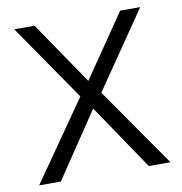

<svg xmlns="http://www.w3.org/2000/svg" viewBox="-76 -731 761 802"><g transform="rotate(-10 304.5 -330.0)"><path d="M26 0 260 -336 37 -660H123L304 -394L486 -660H571L349 -336L583 0H491L304 -277L118 0Z"/></g></svg>

Font: Nata Sans
Style: Regular
Weight: 400
Designer: Daniel Uzquiano Cruz
Version: Version 1.001